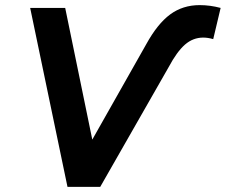

<svg xmlns="http://www.w3.org/2000/svg" viewBox="-20 -731 883 751"><path d="M98 -700H235L341 -185L552 -558Q596 -638 645.5 -674.5Q695 -711 761 -711Q802 -711 843 -700L814 -578Q793 -584 775 -584Q735 -584 703.5 -556.5Q672 -529 640 -469L372 0H244Z"/></svg>

Font: Montserrat Alternates SemiBold
Style: Italic
Weight: 600
Italic angle: -11.3°
Designer: Julieta Ulanovsky
Foundry: Julieta Ulanovsky
Version: Version 7.200